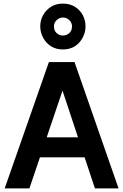

<svg xmlns="http://www.w3.org/2000/svg" viewBox="-20 -1044 683 1064"><path d="M6 0 251 -700H380L143 0ZM164 -172V-283H486V-172ZM506 0 274 -700H393L637 0ZM328 -770Q290 -770 262 -788Q234 -806 218.5 -836Q203 -866 203 -898Q203 -931 218.5 -959.5Q234 -988 262 -1006Q290 -1024 328 -1024Q368 -1024 396 -1006Q424 -988 439 -959.5Q454 -931 454 -898Q454 -866 438.5 -836Q423 -806 395.5 -788Q368 -770 328 -770ZM328 -847Q349 -847 364 -860.5Q379 -874 379 -898Q379 -918 364 -932.5Q349 -947 328 -947Q309 -947 294 -932.5Q279 -918 279 -898Q279 -874 294 -860.5Q309 -847 328 -847Z"/></svg>

Font: Inclusive Sans SemiBold
Style: Regular
Weight: 600
Designer: Olivia King
Foundry: Olivia King
Version: Version 2.004